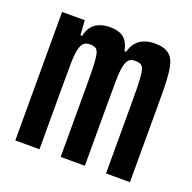

<svg xmlns="http://www.w3.org/2000/svg" viewBox="-99 -617 717 716"><g transform="rotate(20 260.0 -259.0)"><path d="M33 0V-510H123L127 -452H134Q139 -477 152 -491.5Q165 -506 183 -512Q201 -518 221 -518Q257 -518 276 -502.5Q295 -487 302 -452H308Q315 -477 328 -491Q341 -505 359 -511.5Q377 -518 399 -518Q437 -518 456.5 -502Q476 -486 482 -448.5Q488 -411 488 -345V0H393V-293Q393 -342 391.5 -370Q390 -398 386 -411Q382 -424 373.5 -428Q365 -432 352 -432Q336 -432 327.5 -424Q319 -416 314.5 -395.5Q310 -375 309.5 -339.5Q309 -304 309 -249V0H213V-293Q213 -342 211.5 -370Q210 -398 206 -411Q202 -424 194 -428Q186 -432 172 -432Q157 -432 148 -424Q139 -416 134.5 -395.5Q130 -375 129.5 -339.5Q129 -304 129 -249V0Z"/></g></svg>

Font: Saira UltraCondensed
Style: Bold
Weight: 700
Width: 1
Designer: Hector Gatti with collaboration of the Omnibus-Type team
Foundry: Omnibus-Type
Version: Version 1.101